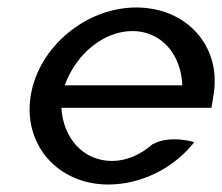

<svg xmlns="http://www.w3.org/2000/svg" viewBox="-20 -482 594 513"><path d="M62 -226C41 -95 135 11 269 11C357 11 441 -32 494 -96L499 -102L492 -104C492 -104 432 -121 389 -97H388C356 -69 319 -52 279 -52C204 -52 149 -111 144 -194H545L551 -231C571 -360 478 -462 344 -462C210 -462 83 -357 62 -226ZM153 -254C183 -338 257 -399 334 -399C410 -399 464 -338 467 -254Z"/></svg>

Font: Charger Sport
Style: DfBdObl
Weight: 400
Designer: Jasper
Foundry: Cannot Into Space Fonts
Version: Version 1.1